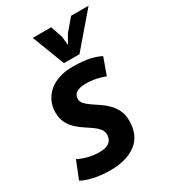

<svg xmlns="http://www.w3.org/2000/svg" viewBox="-184 -826 830 933"><g transform="rotate(-30 231.5 -359.0)"><path d="M38 -117Q58 -106 89.5 -97.5Q121 -89 156 -89Q191 -89 209.5 -102.5Q228 -116 229 -144Q229 -164 217 -178.5Q205 -193 186.5 -206Q168 -219 147 -232.5Q126 -246 107.5 -263.5Q89 -281 77 -305Q65 -329 65 -363Q65 -396 78 -424Q91 -452 114.5 -472Q138 -492 171.5 -503Q205 -514 247 -514Q305 -514 343 -505.5Q381 -497 403 -484L369 -390Q349 -399 320.5 -405Q292 -411 261 -411Q229 -411 210.5 -400Q192 -389 192 -365Q192 -349 204 -336.5Q216 -324 234.5 -311Q253 -298 274 -284.5Q295 -271 313.5 -252Q332 -233 344 -208.5Q356 -184 356 -150Q356 -67 302 -26.5Q248 14 158 14Q107 14 64.5 4.5Q22 -5 -1 -19ZM308 -550H221L151 -732H254L277 -666L282 -617L310 -666L366 -732H464Z"/></g></svg>

Font: PT Sans
Style: Bold Italic
Weight: 700
Italic angle: -12°
Designer: A.Korolkova, O.Umpeleva, V.Yefimov
Foundry: ParaType Ltd
Version: Version 2.003W OFL